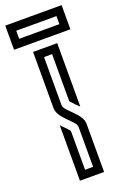

<svg xmlns="http://www.w3.org/2000/svg" viewBox="-201 -883 611 934"><g transform="rotate(-20 104.0 -416.5)"><path d="M125 -250V-41.7H83.3V-242.7C83.3 -243.8 83.3 -243.8 82.3 -243.8C68 -262.8 48.8 -278 41.7 -287.5V0H166.7V-250C166.7 -302.1 83.3 -346.1 83.3 -375V-625H125V-381.2C129.2 -377.1 136.5 -368.8 147.9 -356.2C157.3 -347.9 163.5 -341.7 166.7 -338.5V-666.7H41.7V-375C41.7 -323.2 125 -277.7 125 -250ZM208.3 -791.7V-750H0V-791.7ZM250 -833.3H-41.7V-708.3H250Z"/></g></svg>

Font: Sportrop
Style: Regular
Weight: 500
Version: Version 0.9